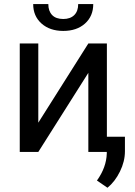

<svg xmlns="http://www.w3.org/2000/svg" viewBox="-20 -740 656 935"><path d="M410.2 -528.3H500.5V0H410.2V-385.3L166.5 0H76.2V-528.3H166.5V-142.6ZM434.1 -720.2Q434.1 -661.1 393.8 -625.2Q353.5 -589.4 288.1 -589.4Q222.7 -589.4 182.1 -625.5Q141.6 -661.6 141.6 -720.2H215.3Q215.3 -686 233.9 -666.7Q252.4 -647.5 288.1 -647.5Q322.3 -647.5 341.6 -666.5Q360.8 -685.5 360.8 -720.2ZM503.4 174.3 452.1 139.2Q498 75.2 500 7.3V-74.2H588.4V-3.4Q588.4 45.9 564.2 95.2Q540 144.5 503.4 174.3Z"/></svg>

Font: APIMedia Roboto
Style: Regular
Weight: 400
Designer: Google
Version: Version 2.137; 2017